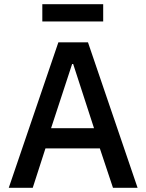

<svg xmlns="http://www.w3.org/2000/svg" viewBox="-20 -901 702 921"><path d="M640 0H522L459 -189H198L137 0H22L260 -698H402ZM431 -286 331 -594H326L225 -286ZM183 -798V-881H475V-798Z"/></svg>

Font: IBM Plex Sans Medm
Style: Regular
Weight: 500
Designer: Mike Abbink, Paul van der Laan, Pieter van Rosmalen
Foundry: Bold Monday
Version: Version 3.005